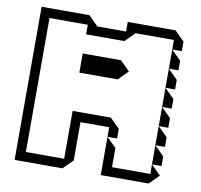

<svg xmlns="http://www.w3.org/2000/svg" viewBox="-80 -805 932 889"><g transform="rotate(10 386.0 -360.0)"><path d="M675 -540V-630L720 -585V-540ZM675 -450V-540L720 -495V-450ZM675 -360V-450L720 -405V-360ZM675 -270V-360L720 -315V-270ZM675 -180V-270L720 -225V-180ZM675 -90V-180L720 -135V-90ZM450 0V-180L495 -135V-45H675V-90L720 -45L675 0ZM45 0V-720H270L315 -675H450V-720H675L720 -675V-630H675V-675H495L450 -630H270V-675H90V-45H270V-270H450L495 -225V-180H450V-225H315V-45L270 0ZM270 -450V-540H450L495 -495L450 -450Z"/></g></svg>

Font: Rubik Iso
Style: Regular
Weight: 400
Designer: Hubert and Fischer, NaN
Foundry: Hubert and Fischer, NaN
Version: Version 2.200